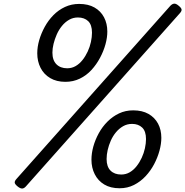

<svg xmlns="http://www.w3.org/2000/svg" viewBox="-20 -1037 1039 1077"><path d="M347 -578Q297 -578 261.5 -599Q226 -620 207.5 -656.5Q189 -693 189 -738Q189 -774 200 -812Q211 -850 231 -886.5Q251 -923 279.5 -952Q308 -981 344.5 -998Q381 -1015 424 -1015Q475 -1015 510 -995Q545 -975 563.5 -940Q582 -905 582 -860Q582 -826 571.5 -788Q561 -750 541 -712.5Q521 -675 493 -644.5Q465 -614 428 -596Q391 -578 347 -578ZM357 -654Q383 -654 404.5 -666.5Q426 -679 443 -700.5Q460 -722 472 -748Q484 -774 490 -801.5Q496 -829 496 -854Q496 -898 474.5 -918.5Q453 -939 417 -939Q390 -939 367.5 -926Q345 -913 327.5 -891.5Q310 -870 298.5 -844Q287 -818 280.5 -791.5Q274 -765 274 -742Q274 -699 296.5 -676.5Q319 -654 357 -654ZM125 9Q115 20 104.5 20.5Q94 21 79 9Q63 -4 62.5 -13Q62 -22 73 -34L936 -1005Q947 -1016 957.5 -1016.5Q968 -1017 982 -1005Q997 -993 998.5 -984Q1000 -975 989 -963ZM651 19Q600 19 565 -2Q530 -23 511.5 -59.5Q493 -96 493 -141Q493 -177 503.5 -215Q514 -253 534 -289.5Q554 -326 583 -355Q612 -384 648 -401Q684 -418 727 -418Q778 -418 813 -398Q848 -378 866.5 -343.5Q885 -309 885 -264Q885 -230 874.5 -191.5Q864 -153 844.5 -116Q825 -79 796.5 -48.5Q768 -18 731.5 0.5Q695 19 651 19ZM660 -58Q686 -58 707.5 -70.5Q729 -83 746 -104.5Q763 -126 775 -152Q787 -178 793 -205.5Q799 -233 799 -257Q799 -301 777.5 -321.5Q756 -342 721 -342Q693 -342 670.5 -329Q648 -316 630.5 -295Q613 -274 601.5 -248Q590 -222 584 -195.5Q578 -169 578 -145Q578 -102 600 -80Q622 -58 660 -58Z"/></svg>

Font: Playwrite RO
Style: Regular
Weight: 400
Designer: Veronika Burian, José Scaglione
Foundry: TypeTogether
Version: Version 1.002